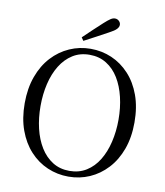

<svg xmlns="http://www.w3.org/2000/svg" viewBox="-101 -1027 969 1126"><g transform="rotate(10 383.5 -464.5)"><path d="M318.7 -802Q347.3 -829.3 375.3 -855.9Q403.4 -882.5 429 -905.7Q452.4 -927 466.2 -935.9Q479.9 -944.8 491.8 -944.8Q506.4 -944.8 516.3 -935Q526.3 -925.2 526.3 -912.4Q526.3 -899.7 514.5 -887Q502.7 -874.4 471.6 -858.2Q437.3 -839.2 402 -820.5Q366.8 -801.8 331.5 -783.2ZM383 16.1Q316.9 16.1 257.7 -9.3Q198.4 -34.7 153.2 -83.8Q107.9 -132.9 82.2 -203.3Q56.4 -273.6 56.4 -363.7Q56.4 -452.8 82.2 -523.6Q107.9 -594.3 153.2 -643.4Q198.4 -692.5 257.7 -718.7Q316.9 -744.9 383 -744.9Q450 -744.9 508.8 -719.5Q567.6 -694.1 613.1 -645Q658.7 -595.9 684.4 -525.1Q710.1 -454.4 710.1 -363.7Q710.1 -274.6 684.4 -204.2Q658.7 -133.7 613.1 -84.6Q567.6 -35.5 508.8 -9.7Q450 16.1 383 16.1ZM383 -18Q440.1 -18 483.7 -45.3Q527.4 -72.6 556.4 -120.2Q585.4 -167.8 600.2 -230.4Q615.1 -293.1 615.1 -363.7Q615.1 -434.4 600.2 -496.9Q585.4 -559.5 556.4 -607.1Q527.4 -654.7 483.7 -682Q440.1 -709.3 383 -709.3Q325.9 -709.3 282.6 -682Q239.2 -654.7 209.8 -607.1Q180.4 -559.5 165.5 -496.9Q150.7 -434.4 150.7 -363.7Q150.7 -293.1 165.5 -230.4Q180.4 -167.8 209.8 -120.2Q239.2 -72.6 282.6 -45.3Q325.9 -18 383 -18Z"/></g></svg>

Font: Noto Serif JP
Style: Regular
Weight: 200
Designer: Ryoko NISHIZUKA 西塚涼子 (kana & ideographs); Frank Grießhammer (Latin, Greek & Cyrillic); Wenlong ZHANG 张文龙 (bopomofo); San
Foundry: Adobe
Version: Version 2.001;hotconv 1.1.0;makeotfexe 2.6.0